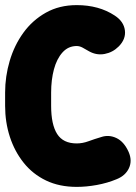

<svg xmlns="http://www.w3.org/2000/svg" viewBox="-20 -709 531 751"><path d="M280 22Q212 22 160 -3Q108 -28 72.5 -72.5Q37 -117 18.5 -174Q0 -231 0 -295V-347Q0 -410 18 -471Q36 -532 71.5 -581Q107 -630 159.5 -659.5Q212 -689 280 -689Q367 -689 429 -648Q464 -625 468.5 -590.5Q473 -556 444 -527Q421 -504 389.5 -498Q358 -492 329 -508Q314 -517 302.5 -523Q291 -529 280 -529Q247 -529 224.5 -504Q202 -479 191 -438Q180 -397 180 -347V-295Q180 -222 203.5 -185Q227 -148 280 -148Q303 -148 326 -156.5Q349 -165 376 -173Q406 -183 435.5 -169Q465 -155 483 -115Q498 -81 484.5 -51.5Q471 -22 436 -8Q400 7 359 14.5Q318 22 280 22Z"/></svg>

Font: Winky Sans ExtraBold
Style: Regular
Weight: 800
Designer: Simon Atzbach
Foundry: typofactur
Version: Version 1.205